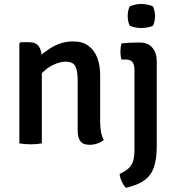

<svg xmlns="http://www.w3.org/2000/svg" viewBox="-20 -708 868 948"><path d="M124 -499.5Q158 -499.5 172.2 -478.2Q186.5 -457 186.5 -420V0Q163 4.5 131.5 4.5Q100 4.5 75.5 0V-493L82 -499.5ZM474.5 -108.5Q474.5 -82 478.5 -58.2Q482.5 -34.5 492.5 -17Q480 -6.5 461.5 0.2Q443 7 423 7Q390 7 376.8 -11Q363.5 -29 363.5 -63.5V-312Q363.5 -360 351.5 -381.8Q339.5 -403.5 304 -403.5Q280.5 -403.5 252.5 -392Q224.5 -380.5 199.5 -359Q174.5 -337.5 158.5 -307V-411.5Q192.5 -449.5 239.8 -476.5Q287 -503.5 341 -503.5Q387.5 -503.5 417 -481.5Q446.5 -459.5 460.5 -422Q474.5 -384.5 474.5 -337.5ZM754 13Q754 74.5 740.8 115.2Q727.5 156 694.8 180.8Q662 205.5 602 219.5Q591 209 582 190.5Q573 172 570.5 151Q599 137.5 615 123Q631 108.5 637.5 86.5Q644 64.5 644 28V-361.5Q644 -387.5 634.5 -400.8Q625 -414 600 -414H579.5Q574.5 -433 574.5 -453Q574.5 -462.5 575.8 -472.8Q577 -483 579.5 -493.5Q600.5 -496 622 -497Q643.5 -498 656.5 -498H671Q709.5 -498 731.8 -473Q754 -448 754 -404.5ZM610.5 -629Q610.5 -655 620 -675.5Q630 -681 646.2 -684.8Q662.5 -688.5 678 -688.5Q692.5 -688.5 710 -684.8Q727.5 -681 736 -675.5Q740 -666 742.8 -653Q745.5 -640 745.5 -629Q745.5 -603 736 -582Q728 -576.5 710.2 -573Q692.5 -569.5 678 -569.5Q662.5 -569.5 645.8 -573Q629 -576.5 620 -582Q610.5 -603 610.5 -629Z"/></svg>

Font: Signika Negative Medium
Style: Regular
Weight: 500
Designer: Anna Giedry
Foundry: Anna Giedry
Version: Version 2.001